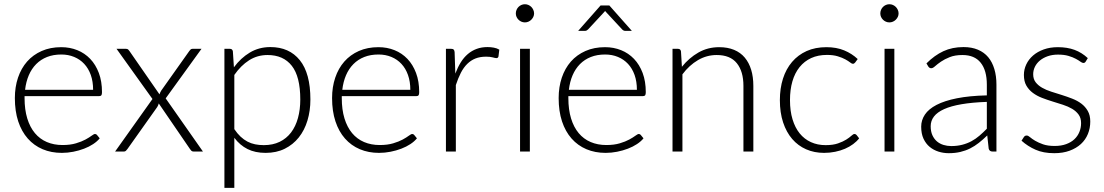

<svg xmlns="http://www.w3.org/2000/svg" viewBox="-20 -734 5348 930"><path d="M431 -299Q431 -339 419.8 -370.8Q408.5 -402.5 388 -424.5Q367.5 -446.5 339.2 -458.2Q311 -470 277 -470Q238.5 -470 208 -458Q177.5 -446 155.2 -423.5Q133 -401 119.5 -369.5Q106 -338 101.5 -299ZM99 -268.5V-259Q99 -203 112 -160.5Q125 -118 149 -89.2Q173 -60.5 207 -46Q241 -31.5 283 -31.5Q320.5 -31.5 348 -39.8Q375.5 -48 394.2 -58.2Q413 -68.5 424 -76.8Q435 -85 440 -85Q446.5 -85 450 -80L463 -64Q451 -49 431.2 -36Q411.5 -23 387.2 -13.8Q363 -4.5 335.2 1Q307.5 6.5 279.5 6.5Q228.5 6.5 186.5 -11.2Q144.5 -29 114.5 -63Q84.5 -97 68.2 -146.2Q52 -195.5 52 -259Q52 -312.5 67.2 -357.8Q82.5 -403 111.2 -435.8Q140 -468.5 181.8 -487Q223.5 -505.5 276.5 -505.5Q318.5 -505.5 354.5 -491Q390.5 -476.5 417 -448.8Q443.5 -421 458.8 -380.5Q474 -340 474 -287.5Q474 -276.5 471 -272.5Q468 -268.5 461 -268.5Z M963 0H917.5Q910.5 0 906.5 -4.2Q902.5 -8.5 900 -12.5L749 -233Q747 -224 741.5 -215.5L597.5 -12.5Q594 -8 590.2 -4Q586.5 0 580.5 0H537.5L718.5 -254.5L544.5 -497.5H590Q597 -497.5 600.5 -494.5Q604 -491.5 606.5 -487.5L752.5 -277Q753.5 -281 755.8 -285.5Q758 -290 760.5 -294.5L897 -487Q900 -491.5 903.5 -494.5Q907 -497.5 912.5 -497.5H956L782.5 -257.5Z M1115 -108.5Q1129.5 -87 1145.2 -72.2Q1161 -57.5 1178.5 -48.2Q1196 -39 1215.8 -35Q1235.5 -31 1257.5 -31Q1301.5 -31 1334.5 -47Q1367.5 -63 1389.8 -92.2Q1412 -121.5 1423.2 -162.2Q1434.5 -203 1434.5 -252Q1434.5 -363 1393.5 -415.2Q1352.5 -467.5 1276 -467.5Q1226.5 -467.5 1186.5 -442Q1146.5 -416.5 1115 -371ZM1113 -408Q1146 -453 1190.2 -479.5Q1234.5 -506 1289.5 -506Q1381 -506 1432.2 -442.5Q1483.5 -379 1483.5 -252Q1483.5 -197.5 1469.2 -150.2Q1455 -103 1427.2 -68.2Q1399.5 -33.5 1359.2 -13.5Q1319 6.5 1266.5 6.5Q1216 6.5 1179 -12Q1142 -30.5 1115 -66.5V176H1067V-497.5H1093.5Q1106 -497.5 1108 -485Z M1967.5 -299Q1967.5 -339 1956.2 -370.8Q1945 -402.5 1924.5 -424.5Q1904 -446.5 1875.8 -458.2Q1847.5 -470 1813.5 -470Q1775 -470 1744.5 -458Q1714 -446 1691.8 -423.5Q1669.5 -401 1656 -369.5Q1642.5 -338 1638 -299ZM1635.5 -268.5V-259Q1635.5 -203 1648.5 -160.5Q1661.5 -118 1685.5 -89.2Q1709.5 -60.5 1743.5 -46Q1777.5 -31.5 1819.5 -31.5Q1857 -31.5 1884.5 -39.8Q1912 -48 1930.8 -58.2Q1949.5 -68.5 1960.5 -76.8Q1971.5 -85 1976.5 -85Q1983 -85 1986.5 -80L1999.5 -64Q1987.5 -49 1967.8 -36Q1948 -23 1923.8 -13.8Q1899.5 -4.5 1871.8 1Q1844 6.5 1816 6.5Q1765 6.5 1723 -11.2Q1681 -29 1651 -63Q1621 -97 1604.8 -146.2Q1588.5 -195.5 1588.5 -259Q1588.5 -312.5 1603.8 -357.8Q1619 -403 1647.8 -435.8Q1676.5 -468.5 1718.2 -487Q1760 -505.5 1813 -505.5Q1855 -505.5 1891 -491Q1927 -476.5 1953.5 -448.8Q1980 -421 1995.2 -380.5Q2010.5 -340 2010.5 -287.5Q2010.5 -276.5 2007.5 -272.5Q2004.5 -268.5 1997.5 -268.5Z M2185.5 -377.5Q2197 -408 2211.8 -431.8Q2226.5 -455.5 2245.8 -472Q2265 -488.5 2288.8 -497.2Q2312.5 -506 2341.5 -506Q2357 -506 2372 -503.2Q2387 -500.5 2398.5 -493.5L2394.5 -460.5Q2392 -452.5 2385 -452.5Q2379 -452.5 2366.8 -456Q2354.5 -459.5 2334.5 -459.5Q2305.5 -459.5 2283.2 -450.8Q2261 -442 2243.2 -424.5Q2225.5 -407 2212.2 -381.2Q2199 -355.5 2188 -322V0H2140V-497.5H2165.5Q2174 -497.5 2177.5 -494Q2181 -490.5 2182 -482Z M2546.5 -497.5V0H2499V-497.5ZM2567 -669Q2567 -660 2563.2 -652.2Q2559.5 -644.5 2553.5 -638.5Q2547.5 -632.5 2539.5 -629Q2531.5 -625.5 2522.5 -625.5Q2513.5 -625.5 2505.5 -629Q2497.5 -632.5 2491.5 -638.5Q2485.5 -644.5 2482 -652.2Q2478.5 -660 2478.5 -669Q2478.5 -678 2482 -686.2Q2485.5 -694.5 2491.5 -700.5Q2497.5 -706.5 2505.5 -710Q2513.5 -713.5 2522.5 -713.5Q2531.5 -713.5 2539.5 -710Q2547.5 -706.5 2553.5 -700.5Q2559.5 -694.5 2563.2 -686.2Q2567 -678 2567 -669Z M3065 -299Q3065 -339 3053.8 -370.8Q3042.5 -402.5 3022 -424.5Q3001.5 -446.5 2973.2 -458.2Q2945 -470 2911 -470Q2872.5 -470 2842 -458Q2811.5 -446 2789.2 -423.5Q2767 -401 2753.5 -369.5Q2740 -338 2735.5 -299ZM2733 -268.5V-259Q2733 -203 2746 -160.5Q2759 -118 2783 -89.2Q2807 -60.5 2841 -46Q2875 -31.5 2917 -31.5Q2954.5 -31.5 2982 -39.8Q3009.5 -48 3028.2 -58.2Q3047 -68.5 3058 -76.8Q3069 -85 3074 -85Q3080.5 -85 3084 -80L3097 -64Q3085 -49 3065.2 -36Q3045.5 -23 3021.2 -13.8Q2997 -4.5 2969.2 1Q2941.5 6.5 2913.5 6.5Q2862.5 6.5 2820.5 -11.2Q2778.5 -29 2748.5 -63Q2718.5 -97 2702.2 -146.2Q2686 -195.5 2686 -259Q2686 -312.5 2701.2 -357.8Q2716.5 -403 2745.2 -435.8Q2774 -468.5 2815.8 -487Q2857.5 -505.5 2910.5 -505.5Q2952.5 -505.5 2988.5 -491Q3024.5 -476.5 3051 -448.8Q3077.5 -421 3092.8 -380.5Q3108 -340 3108 -287.5Q3108 -276.5 3105 -272.5Q3102 -268.5 3095 -268.5ZM3040.5 -584.5H3008Q3000.5 -584.5 2993.5 -591.5L2916.5 -674.5Q2915 -676 2913.8 -677.5Q2912.5 -679 2911 -681Q2909.5 -679 2908.2 -677.5Q2907 -676 2905.5 -674.5L2828.5 -591.5Q2825.5 -588.5 2821.8 -586.5Q2818 -584.5 2814 -584.5H2780.5L2889 -707.5H2931.5Z M3283 -410.5Q3317.5 -453.5 3362.8 -479.5Q3408 -505.5 3463.5 -505.5Q3504.5 -505.5 3535.8 -492.5Q3567 -479.5 3587.5 -455Q3608 -430.5 3618.5 -396Q3629 -361.5 3629 -318V0H3581V-318Q3581 -388 3549 -427.8Q3517 -467.5 3451.5 -467.5Q3403 -467.5 3360.8 -442.8Q3318.5 -418 3285.5 -374V0H3237.5V-497.5H3264Q3276.5 -497.5 3278.5 -485Z M4122 -431Q4119.5 -428.5 4117.2 -426.8Q4115 -425 4111 -425Q4106 -425 4097.5 -431.8Q4089 -438.5 4074.5 -446.5Q4060 -454.5 4038.2 -461.2Q4016.5 -468 3985.5 -468Q3942.5 -468 3909.2 -452.8Q3876 -437.5 3853 -409Q3830 -380.5 3818.2 -340Q3806.5 -299.5 3806.5 -249Q3806.5 -196.5 3818.8 -156Q3831 -115.5 3853.5 -87.8Q3876 -60 3908 -45.5Q3940 -31 3979 -31Q4015 -31 4039.2 -39.5Q4063.5 -48 4079.2 -58Q4095 -68 4104 -76.5Q4113 -85 4119 -85Q4125 -85 4129 -80L4141.5 -64Q4130 -49 4112.5 -36Q4095 -23 4073 -13.5Q4051 -4 4025.2 1.2Q3999.5 6.5 3971.5 6.5Q3924 6.5 3884.8 -10.8Q3845.5 -28 3817.2 -60.8Q3789 -93.5 3773.2 -141Q3757.5 -188.5 3757.5 -249Q3757.5 -306 3772.5 -353Q3787.5 -400 3816.5 -434Q3845.5 -468 3887.2 -486.8Q3929 -505.5 3983 -505.5Q4031.5 -505.5 4069 -490Q4106.5 -474.5 4134.5 -448Z M4312 -497.5V0H4264.5V-497.5ZM4332.5 -669Q4332.5 -660 4328.8 -652.2Q4325 -644.5 4319 -638.5Q4313 -632.5 4305 -629Q4297 -625.5 4288 -625.5Q4279 -625.5 4271 -629Q4263 -632.5 4257 -638.5Q4251 -644.5 4247.5 -652.2Q4244 -660 4244 -669Q4244 -678 4247.5 -686.2Q4251 -694.5 4257 -700.5Q4263 -706.5 4271 -710Q4279 -713.5 4288 -713.5Q4297 -713.5 4305 -710Q4313 -706.5 4319 -700.5Q4325 -694.5 4328.8 -686.2Q4332.5 -678 4332.5 -669Z M4760 -240.5Q4689 -238 4637.8 -229.2Q4586.5 -220.5 4553.2 -205.5Q4520 -190.5 4504 -169.8Q4488 -149 4488 -122.5Q4488 -97.5 4496.2 -79.2Q4504.5 -61 4518.2 -49.2Q4532 -37.5 4550 -32Q4568 -26.5 4587.5 -26.5Q4616.5 -26.5 4640.8 -32.8Q4665 -39 4685.8 -50.2Q4706.5 -61.5 4724.5 -77Q4742.5 -92.5 4760 -110.5ZM4467.5 -427Q4506.5 -466 4549.5 -486Q4592.5 -506 4647 -506Q4687 -506 4717 -493.2Q4747 -480.5 4766.8 -456.8Q4786.5 -433 4796.5 -399.2Q4806.5 -365.5 4806.5 -324V0H4787.5Q4772.5 0 4769 -14L4762 -78Q4741.5 -58 4721.2 -42Q4701 -26 4679 -15Q4657 -4 4631.5 2Q4606 8 4575.5 8Q4550 8 4526 0.5Q4502 -7 4483.2 -22.5Q4464.5 -38 4453.2 -62.2Q4442 -86.5 4442 -120.5Q4442 -152 4460 -179Q4478 -206 4516.5 -226Q4555 -246 4615.2 -258Q4675.5 -270 4760 -272V-324Q4760 -393 4730.2 -430.2Q4700.5 -467.5 4642 -467.5Q4606 -467.5 4580.8 -457.5Q4555.5 -447.5 4538 -435.5Q4520.5 -423.5 4509.5 -413.5Q4498.5 -403.5 4491 -403.5Q4485.5 -403.5 4482 -406Q4478.5 -408.5 4476 -412.5Z M5239 -436Q5235 -429 5227.5 -429Q5222 -429 5213.5 -435.2Q5205 -441.5 5190.8 -449.2Q5176.5 -457 5155.5 -463.2Q5134.5 -469.5 5104.5 -469.5Q5077.5 -469.5 5055.2 -461.8Q5033 -454 5017.2 -441Q5001.5 -428 4993 -410.8Q4984.5 -393.5 4984.5 -374.5Q4984.5 -351 4996.5 -335.5Q5008.5 -320 5027.8 -309Q5047 -298 5072 -290Q5097 -282 5122.8 -274Q5148.5 -266 5173.5 -256.2Q5198.5 -246.5 5217.8 -232Q5237 -217.5 5249 -196.5Q5261 -175.5 5261 -145.5Q5261 -113 5249.5 -85Q5238 -57 5215.8 -36.5Q5193.5 -16 5161 -4Q5128.5 8 5086.5 8Q5034 8 4996 -8.8Q4958 -25.5 4928 -52.5L4939 -69.5Q4941.5 -73.5 4944.8 -75.5Q4948 -77.5 4953.5 -77.5Q4960 -77.5 4969.2 -69.5Q4978.5 -61.5 4994 -52.2Q5009.5 -43 5032.2 -35Q5055 -27 5088.5 -27Q5120 -27 5144 -35.8Q5168 -44.5 5184 -59.5Q5200 -74.5 5208.2 -94.8Q5216.5 -115 5216.5 -137.5Q5216.5 -162.5 5204.5 -179Q5192.5 -195.5 5173 -207Q5153.5 -218.5 5128.8 -226.5Q5104 -234.5 5078 -242.5Q5052 -250.5 5027.2 -260Q5002.5 -269.5 4983 -284Q4963.5 -298.5 4951.5 -319.2Q4939.5 -340 4939.5 -371Q4939.5 -397.5 4951 -422Q4962.5 -446.5 4983.8 -465Q5005 -483.5 5035.5 -494.5Q5066 -505.5 5104 -505.5Q5149.5 -505.5 5184.8 -492.5Q5220 -479.5 5249 -452.5Z"/></svg>

Font: LatoLatin Light
Style: Regular
Weight: 300
Designer: Lukasz Dziedzic with Adam Twardoch and Botio Nikoltchev
Foundry: tyPoland Lukasz Dziedzic
Version: Version 2.015; 2015-08-06; http://www.latofonts.com/